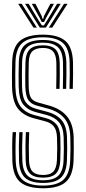

<svg xmlns="http://www.w3.org/2000/svg" viewBox="-20 -991 455 1018"><path d="M208.5 -49.2Q161 -49.2 139.2 -70.4Q117.5 -91.5 116 -141.2Q114.8 -178 115 -214.1Q115.2 -250.2 117.2 -290.5H134.8Q133 -249.2 132.8 -216.2Q132.5 -183.2 133.8 -141.5Q135 -99.2 152.6 -81.2Q170.2 -63.2 208.5 -63.2Q246 -63.2 263 -81.5Q280 -99.8 281.8 -141.5Q283.2 -176.5 283.4 -204.1Q283.5 -231.8 282.2 -261.8Q281 -301 265.4 -320.5Q249.8 -340 220.2 -347.8L159.2 -364Q103.8 -378.5 74.8 -415.5Q45.8 -452.5 43.8 -531.8Q42.5 -589.5 44.5 -662.2Q46.8 -741 85.5 -774.1Q124.2 -807.2 208 -807.2Q286 -807.2 325.1 -775.2Q364.2 -743.2 367 -661.8Q367.8 -637.5 367.5 -599Q367.2 -560.5 366 -519.8H348.5Q349.8 -557.8 349.9 -596.4Q350 -635 349.2 -661Q347 -733.8 312.9 -763.5Q278.8 -793.2 208 -793.2Q132.8 -793.2 98.4 -763Q64 -732.8 62 -661.8Q61.2 -633.2 61 -596.6Q60.8 -560 61.5 -532Q63 -462.2 87.6 -428.2Q112.2 -394.2 163.5 -380.5L224 -364.5Q258 -355.5 278.1 -332.9Q298.2 -310.2 300 -262.5Q300.8 -232.8 300.8 -202.9Q300.8 -173 299.5 -141Q297.5 -92 276.4 -70.6Q255.2 -49.2 208.5 -49.2ZM208.5 -21Q143.5 -21 113.2 -48.2Q83 -75.5 80.8 -140Q78.5 -218.5 82.2 -290.5H99.8Q98 -256.2 97.5 -219.6Q97 -183 98.5 -140.5Q100.5 -83.5 126.2 -59.4Q152 -35.2 208.5 -35.2Q264.8 -35.2 289.8 -59.9Q314.8 -84.5 317 -140.5Q318.2 -170.8 318.5 -201.2Q318.8 -231.8 317.5 -263Q315.8 -315.2 292.9 -342.6Q270 -370 227.8 -381.2L167.2 -397.2Q127 -408 103.9 -436.1Q80.8 -464.2 79 -532.8Q78.2 -563.8 78.6 -596.2Q79 -628.8 79.8 -661.2Q81.5 -724.8 111.5 -751.9Q141.5 -779 208 -779Q270 -779 299.8 -752.4Q329.5 -725.8 331.8 -660.5Q332.5 -635.8 332.2 -597Q332 -558.2 330.8 -519.8H313.2Q314.2 -559 314.5 -597Q314.8 -635 314 -660Q312.2 -718.5 286.1 -741.6Q260 -764.8 208 -764.8Q151 -764.8 124.9 -740.9Q98.8 -717 97.2 -660.8Q96.5 -630.5 96.2 -596.9Q96 -563.2 96.8 -533Q98 -474.2 116.5 -449Q135 -423.8 171.5 -414L231.5 -398Q278.5 -385.5 305.8 -354.9Q333 -324.2 335.2 -263.8Q336.5 -229.8 336.2 -200.8Q336 -171.8 334.8 -140Q332.2 -76.8 303.1 -48.9Q274 -21 208.5 -21ZM208.5 7.2Q126 7.2 87.1 -25.8Q48.2 -58.8 45.5 -138.8Q44.5 -177.5 44.6 -215.5Q44.8 -253.5 47.2 -290.5H65Q63 -261 62.4 -223.8Q61.8 -186.5 63.2 -139.5Q65.8 -67.2 100.1 -37.1Q134.5 -7 208.5 -7Q282.8 -7 316 -37.8Q349.2 -68.5 352.2 -139.5Q353.5 -169 353.8 -200.6Q354 -232.2 352.8 -264.5Q350.5 -330.5 319.9 -365.4Q289.2 -400.2 235.5 -414.8L175.5 -431Q144.8 -439.2 130.1 -460.8Q115.5 -482.2 114.2 -533.8Q113.5 -565.5 113.9 -596.1Q114.2 -626.8 115 -660.5Q116.2 -708.5 137.9 -729.6Q159.5 -750.8 208 -750.8Q251.5 -750.8 273.1 -730.5Q294.8 -710.2 296.5 -659.5Q297.2 -634 297 -596.5Q296.8 -559 295.8 -519.8H278Q279 -559.8 279.2 -596.1Q279.5 -632.5 278.8 -659Q277.5 -701.2 260.6 -719Q243.8 -736.8 208 -736.8Q170 -736.8 151.8 -719.4Q133.5 -702 132.5 -659.2Q131.8 -627.8 131.5 -596.4Q131.2 -565 132 -534.2Q133 -488 144.9 -471.2Q156.8 -454.5 179.8 -448.2L239.2 -431.5Q301 -414.5 334.4 -375Q367.8 -335.5 370.5 -265.2Q371.5 -235.2 371.2 -201.5Q371 -167.8 370 -138.8Q366.8 -60.5 329.2 -26.6Q291.8 7.2 208.5 7.2ZM76.2 -971H95L175.5 -844.5H157.5ZM112.8 -971H131.8L184.8 -882.8L201.8 -856.5H213L229.8 -882.8L282.8 -971H301.8L223.2 -844.5H191.2ZM148.5 -971H167.8L201.2 -906L204.8 -892H210L213.2 -906L247.2 -971H266.2L224.2 -896.2L213.8 -874.5H201L190.5 -896.2ZM319.5 -971H338.2L257 -844.5H239Z"/></svg>

Font: Big Shoulders Inline Text Medium
Style: Regular
Weight: 500
Designer: Patric King
Foundry: XO Type Co
Version: Version 1.000